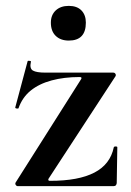

<svg xmlns="http://www.w3.org/2000/svg" viewBox="-20 -633 445 653"><path d="M33 -12 256 -364Q260 -371 251 -371Q198 -371 155.5 -359.5Q113 -348 84.5 -325Q56 -302 43 -265Q42 -263 36.5 -264Q31 -265 32 -268L74 -425Q75 -427 81 -426Q87 -425 85 -422Q80 -400 92 -393Q104 -386 135 -386Q174 -386 232 -386Q290 -386 365 -386Q370 -386 372.5 -382Q375 -378 373 -374L145 -25Q142 -18 150 -18Q199 -18 236.5 -25Q274 -32 301 -46Q328 -60 344.5 -81.5Q361 -103 367 -132Q368 -135 373.5 -135Q379 -135 379 -132L377 -11Q377 -7 374.5 -3.5Q372 0 367 0Q318 0 260.5 0Q203 0 146 0Q89 0 40 0Q36 0 33.5 -4Q31 -8 33 -12ZM214 -495Q186 -495 169.5 -511Q153 -527 153 -556Q153 -582 169.5 -597.5Q186 -613 214 -613Q242 -613 257 -597.5Q272 -582 272 -556Q272 -495 214 -495Z"/></svg>

Font: Cormorant Infant Light
Style: Regular
Weight: 300
Designer: Christian Thalmann (Catharsis Fonts)
Foundry: Catharsis Fonts
Version: Version 4.001